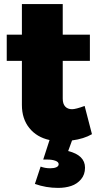

<svg xmlns="http://www.w3.org/2000/svg" viewBox="-20 -687 489 946"><path d="M315.9 57.1Q398.9 78.1 398.9 139.2Q398.9 173.3 379.2 196.5Q359.4 219.7 330.6 229.2Q301.8 238.8 266.1 238.8Q206.5 238.8 151.9 219.2L180.2 133.8Q201.7 142.1 228 142.1Q246.1 142.1 257.6 137Q269 131.8 269 122.1Q269 110.8 252.7 105Q236.3 99.1 212.9 99.1H192.9L224.1 2.9Q161.1 -10.7 124.5 -56.2Q87.9 -101.6 87.9 -169.9V-387.2H13.2V-516.1H87.9V-667H289.1V-516.1H422.9V-387.2H289.1V-201.2Q289.1 -175.3 301.3 -162.1Q313.5 -148.9 335 -148.9Q353 -148.9 397 -165L433.1 -25.9Q393.6 -2.9 335 4.9Z"/></svg>

Font: Montserrat arm ExtraBold
Style: Regular
Weight: 800
Designer: Julieta Ulanovsky
Foundry: Julieta Ulanovsky
Version: Version 6.000;PS 006.000;hotconv 1.0.88;makeotf.lib2.5.64775